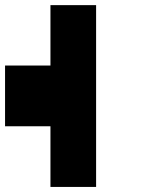

<svg xmlns="http://www.w3.org/2000/svg" viewBox="-20 -740 580 760"><path d="M179.7 -480.5Q179.7 -540 179.7 -719.7Q224.6 -719.7 360.4 -719.7Q360.4 -540 360.4 0Q315.4 0 179.7 0Q179.7 -59.6 179.7 -240.2Q134.8 -240.2 0 -240.2Q0 -299.8 0 -480.5Q44.9 -480.5 179.7 -480.5Z"/></svg>

Font: RevK
Style: Book
Weight: 400
Designer: RevK
Foundry: RevK
Version: Version 1.0